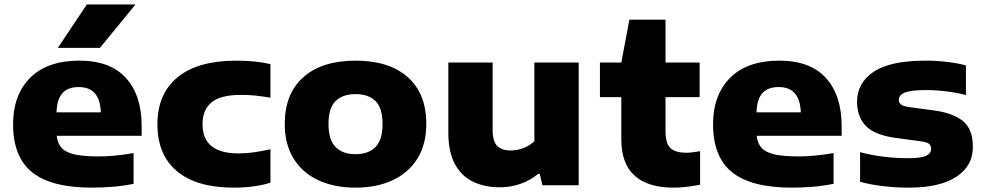

<svg xmlns="http://www.w3.org/2000/svg" viewBox="-20 -828 4398 858"><path d="M391 10.5Q209 10.5 123.8 -58Q38.5 -126.5 38.5 -272.5Q38.5 -404 115 -480.5Q191.5 -557 335 -557Q472.5 -557 542.8 -479.5Q613 -402 613 -266V-221H233.5Q237 -188 254.8 -167.8Q272.5 -147.5 312.2 -138.2Q352 -129 422 -129Q457 -129 497.8 -133Q538.5 -137 577 -144V-6.5Q526 3.5 479.5 7Q433 10.5 391 10.5ZM332 -439Q283.5 -439 259 -411.8Q234.5 -384.5 232.5 -326H430.5Q427 -439 332 -439ZM238.5 -614 368 -808H585.5L426.5 -614Z M1025 10.5Q858.5 10.5 771 -62.8Q683.5 -136 683.5 -272.5Q683.5 -409 773.8 -483Q864 -557 1037 -557Q1122 -557 1188.5 -541.5V-391.5Q1153 -397.5 1122.2 -400.8Q1091.5 -404 1057 -404Q966.5 -404 925.8 -371Q885 -338 885 -273Q885 -142.5 1045.5 -142.5Q1078.5 -142.5 1110.8 -146.8Q1143 -151 1188.5 -161V-11.5Q1157 -1.5 1115 4.5Q1073 10.5 1025 10.5Z M1569 10.5Q1473.5 10.5 1402.2 -22.8Q1331 -56 1291.8 -119.8Q1252.5 -183.5 1252.5 -274Q1252.5 -409.5 1335.8 -483.2Q1419 -557 1569 -557Q1718.5 -557 1801.8 -483.5Q1885 -410 1885 -274Q1885 -184 1845.8 -120.2Q1806.5 -56.5 1735.2 -23Q1664 10.5 1569 10.5ZM1569 -139Q1627 -139 1658.2 -171.2Q1689.5 -203.5 1689.5 -274Q1689.5 -345 1658.2 -376.2Q1627 -407.5 1569 -407.5Q1511 -407.5 1479.5 -376.2Q1448 -345 1448 -274.5Q1448 -203.5 1479.5 -171.2Q1511 -139 1569 -139Z M2214 9Q2146 9 2094 -16Q2042 -41 2012.8 -95Q1983.5 -149 1983.5 -235.5V-548.5H2181.5V-246.5Q2181.5 -195 2202.8 -175.2Q2224 -155.5 2261.5 -155.5Q2291 -155.5 2319.5 -166.5Q2348 -177.5 2368 -197V-548.5H2566V0H2404L2392 -51H2385Q2350 -22 2306 -6.5Q2262 9 2214 9Z M2989.5 10.5Q2875.5 10.5 2816 -43Q2756.5 -96.5 2756.5 -205V-394H2661V-548.5H2756.5L2792.5 -740H2954V-548.5H3106.5V-394H2954V-242.5Q2954 -187 2976 -166.2Q2998 -145.5 3047 -145.5Q3072 -145.5 3108.5 -152.5V-2.5Q3083.5 2.5 3051.5 6.5Q3019.5 10.5 2989.5 10.5Z M3519 10.5Q3337 10.5 3251.8 -58Q3166.5 -126.5 3166.5 -272.5Q3166.5 -404 3243 -480.5Q3319.5 -557 3463 -557Q3600.5 -557 3670.8 -479.5Q3741 -402 3741 -266V-221H3361.5Q3365 -188 3382.8 -167.8Q3400.5 -147.5 3440.2 -138.2Q3480 -129 3550 -129Q3585 -129 3625.8 -133Q3666.5 -137 3705 -144V-6.5Q3654 3.5 3607.5 7Q3561 10.5 3519 10.5ZM3460 -439Q3411.5 -439 3387 -411.8Q3362.5 -384.5 3360.5 -326H3558.5Q3555 -439 3460 -439Z M4040.5 10.5Q3982 10.5 3925.8 3.8Q3869.5 -3 3823.5 -15.5V-148Q3871 -135 3926.8 -128Q3982.5 -121 4038 -121Q4096.5 -121 4118.8 -132Q4141 -143 4141 -162.5Q4141 -177 4132 -184.8Q4123 -192.5 4096 -196.5L3984 -211.5Q3888 -224.5 3849 -265.5Q3810 -306.5 3810 -373.5Q3810 -457 3883.8 -507Q3957.5 -557 4118 -557Q4165 -557 4213.5 -551.2Q4262 -545.5 4296.5 -535.5V-403Q4261 -413 4213.2 -419.2Q4165.5 -425.5 4119.5 -425.5Q4067.5 -425.5 4041.2 -419.5Q4015 -413.5 4005.8 -403.5Q3996.5 -393.5 3996.5 -382Q3996.5 -370 4005.5 -361.8Q4014.5 -353.5 4041.5 -349.5L4153.5 -334.5Q4237 -323.5 4282.2 -287.8Q4327.5 -252 4327.5 -171.5Q4327.5 -86.5 4253.8 -38Q4180 10.5 4040.5 10.5Z"/></svg>

Font: Encode Sans Expanded ExtraBold
Style: Regular
Weight: 800
Width: 7
Designer: Multiple Designers
Foundry: Impallari Type
Version: Version 3.000; ttfautohint (v1.8.3) -l 8 -r 50 -G 200 -x 14 